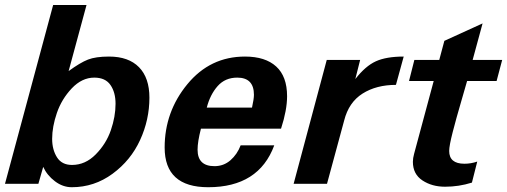

<svg xmlns="http://www.w3.org/2000/svg" viewBox="-25 -742 2047 775"><path d="M578.1 -347.7C578.1 -401 564.1 -442.1 536.1 -470.7C508.1 -499.3 467.8 -513.7 415 -513.7C379.2 -513.7 350.9 -509.6 330.1 -501.5C309.2 -493.3 283.2 -477.9 252 -455.1L324.2 -721.7H189.5L-4.9 0H129.9L149.4 -68.4C159.8 -45.6 175.6 -26.2 196.8 -10.3C217.9 5.7 240.6 13.7 264.6 13.7C325.2 13.7 380 -4.4 429.2 -40.5C478.4 -76.7 515.5 -122.1 540.5 -176.8C565.6 -231.4 578.1 -288.4 578.1 -347.7ZM441.4 -323.2C441.4 -288.7 435.1 -253.1 422.4 -216.3C409.7 -179.5 389.3 -147 361.3 -118.7C333.3 -90.3 301.4 -76.2 265.6 -76.2C238.3 -76.2 218.1 -86.4 205.1 -106.9C192.1 -127.4 185.5 -152.3 185.5 -181.6C185.5 -214.2 191.9 -249 204.6 -286.1C217.3 -323.2 237.3 -356.3 264.6 -385.3C292 -414.2 322.3 -428.7 355.5 -428.7C385.4 -428.7 407.2 -418.8 420.9 -398.9C434.6 -379.1 441.4 -353.8 441.4 -323.2Z M1133.8 -353.5C1133.8 -406.9 1119.1 -446.9 1089.8 -473.6C1060.5 -500.3 1018.6 -513.7 963.9 -513.7C870.1 -513.7 792.6 -476.6 731.4 -402.3C670.2 -328.1 639.6 -242.8 639.6 -146.5C639.6 -39.7 698.2 13.7 815.4 13.7C951.5 13.7 1040.4 -42.6 1082 -155.3H946.3C937.2 -131.2 923.5 -111.2 905.3 -95.2C887 -79.3 865.6 -71.3 840.8 -71.3C795.2 -71.3 772.5 -93.4 772.5 -137.7C772.5 -159.2 777 -187.5 786.1 -222.7H1109.4C1125.7 -272.8 1133.8 -316.4 1133.8 -353.5ZM1000 -359.4C1000 -348.3 997.4 -331.1 992.2 -307.6H809.6C818.7 -342.8 833.3 -371.7 853.5 -394.5C873.7 -417.3 900.1 -428.7 932.6 -428.7C977.5 -428.7 1000 -405.6 1000 -359.4Z M1604.5 -513.7C1557.6 -513.7 1520.2 -507.3 1492.2 -494.6C1464.2 -481.9 1436.5 -458 1409.2 -422.9L1428.7 -500H1293.9L1160.2 0H1294.9L1364.3 -255.9C1376.6 -304.7 1401.4 -340.8 1438.5 -364.3C1475.6 -387.7 1520.5 -399.4 1573.2 -399.4Z M2002 -500H1882.8L1922.9 -647.5L1768.6 -577.1L1748 -500H1647.5L1626 -415H1725.6L1646.5 -121.1C1643.2 -109.4 1641.6 -98.6 1641.6 -88.9C1641.6 -55.7 1654.5 -30.6 1680.2 -13.7C1705.9 3.3 1736.3 11.7 1771.5 11.7C1808.6 11.7 1844.7 6.2 1879.9 -4.9L1901.4 -89.8C1884.4 -84 1867.2 -81.1 1849.6 -81.1C1808.6 -81.1 1788.1 -98.3 1788.1 -132.8C1788.1 -146.5 1792.8 -171.7 1802.2 -208.5C1811.7 -245.3 1823.2 -286.9 1836.9 -333.5C1850.6 -380 1858.4 -407.2 1860.4 -415H1979.5Z"/></svg>

Font: FreeUniversal
Style: BoldItalic
Weight: 700
Italic angle: -11°
Version: Version 1.001